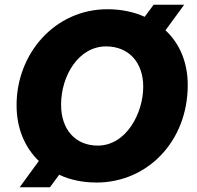

<svg xmlns="http://www.w3.org/2000/svg" viewBox="-20 -755 831 811"><path d="M388 16C601 16 773 -156 773 -396C773 -493 738 -572 679 -627L758 -735H629L591 -684C545 -705 491 -716 434 -716C211 -716 50 -528 50 -311C50 -212 85 -132 144 -75L63 36H191L230 -17C276 5 330 16 388 16ZM393 -140C300 -140 238 -206 238 -313C238 -435 312 -559 428 -559C525 -559 585 -490 585 -389C585 -275 512 -140 393 -140Z"/></svg>

Font: Fixel Display ExtraBold
Style: Italic
Weight: 800
Italic angle: -10°
Designer: AlfaBravo + MacPaw
Foundry: Kyrylo Tkachov, Marchela Mozhyna, Serhii Makarenko, Maria Weinstein, Zakhar Kryvoshyya
Version: Version 1.210;Glyphs 3.2 (3217)